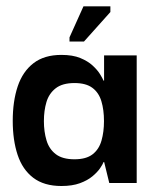

<svg xmlns="http://www.w3.org/2000/svg" viewBox="-20 -589 493 618"><path d="M177.7 9.7Q121.7 9.7 87 -16.8Q52.3 -43.3 36.7 -90.5Q21 -137.7 21 -200Q21 -263.3 37 -311Q53 -358.7 87.7 -385.5Q122.3 -412.3 177.7 -412.3Q214 -412.3 238.3 -402.3Q262.7 -392.3 278.2 -378Q293.7 -363.7 302 -350.2Q310.3 -336.7 313.3 -329.3H315V-410.7H420V0H331.7L315.3 -67.3H313.3Q310.7 -60 302 -47.3Q293.3 -34.7 277.5 -21.5Q261.7 -8.3 237.2 0.7Q212.7 9.7 177.7 9.7ZM219.7 -76.3Q257.3 -76.3 278 -92.3Q298.7 -108.3 306.7 -136.5Q314.7 -164.7 314.7 -199Q314.7 -235.7 306.3 -263.3Q298 -291 277.3 -306.3Q256.7 -321.7 219.7 -321.7Q180.7 -321.7 159.2 -304.8Q137.7 -288 129.5 -260.5Q121.3 -233 121.3 -199.3Q121.3 -165.3 129.7 -137.3Q138 -109.3 159.5 -92.8Q181 -76.3 219.7 -76.3ZM250.3 -455.3H203.7V-468.7L248.7 -568.7H335.3V-550.3Z"/></svg>

Font: Darker Grotesque Light
Style: Regular
Weight: 300
Designer: Gabriel Lam
Foundry: TypeRant
Version: Version 1.000;gftools[0.9.28]